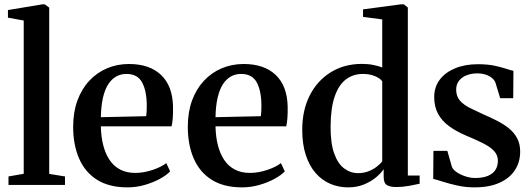

<svg xmlns="http://www.w3.org/2000/svg" viewBox="-20 -838 2409 870"><path d="M87.5 -50.5V-745L16 -758V-792.5L173 -818.5H182.5L203 -803.5V-50L274.5 -38.5V0H18.5V-38.5Z M557.5 11Q474.5 11 420 -23.2Q365.5 -57.5 338.5 -119.5Q311.5 -181.5 311.5 -263.5Q311.5 -330 330.8 -382.5Q350 -435 384.5 -472Q419 -509 465 -528.5Q511 -548 564.5 -548Q658 -548 710 -498.2Q762 -448.5 764 -355Q764.5 -323.5 762.8 -302Q761 -280.5 757.5 -265.5H437Q438 -218 448 -179.2Q458 -140.5 477 -112.5Q496 -84.5 525 -69.5Q554 -54.5 592.5 -54.5Q631.5 -54.5 671.5 -68Q711.5 -81.5 733.5 -99L751 -61.5Q734.5 -44 704.2 -27.5Q674 -11 635.8 0Q597.5 11 557.5 11ZM437 -307 642.5 -311.5Q644 -322.5 644.5 -334.8Q645 -347 645 -358.5Q645 -425 624.2 -464Q603.5 -503 553 -503Q527 -503 506.2 -491.2Q485.5 -479.5 470.2 -455.8Q455 -432 446.5 -395Q438 -358 437 -307Z M1077 11Q994 11 939.5 -23.2Q885 -57.5 858 -119.5Q831 -181.5 831 -263.5Q831 -330 850.2 -382.5Q869.5 -435 904 -472Q938.5 -509 984.5 -528.5Q1030.5 -548 1084 -548Q1177.5 -548 1229.5 -498.2Q1281.5 -448.5 1283.5 -355Q1284 -323.5 1282.2 -302Q1280.5 -280.5 1277 -265.5H956.5Q957.5 -218 967.5 -179.2Q977.5 -140.5 996.5 -112.5Q1015.5 -84.5 1044.5 -69.5Q1073.5 -54.5 1112 -54.5Q1151 -54.5 1191 -68Q1231 -81.5 1253 -99L1270.5 -61.5Q1254 -44 1223.8 -27.5Q1193.5 -11 1155.2 0Q1117 11 1077 11ZM956.5 -307 1162 -311.5Q1163.5 -322.5 1164 -334.8Q1164.5 -347 1164.5 -358.5Q1164.5 -425 1143.8 -464Q1123 -503 1072.5 -503Q1046.5 -503 1025.8 -491.2Q1005 -479.5 989.8 -455.8Q974.5 -432 966 -395Q957.5 -358 956.5 -307Z M1557 11Q1514.5 11 1476.8 -5Q1439 -21 1410.5 -53.5Q1382 -86 1365.8 -135Q1349.5 -184 1349.5 -250Q1349.5 -338 1383.2 -405Q1417 -472 1478.2 -510.2Q1539.5 -548.5 1620.5 -548.5Q1648.5 -548.5 1672.5 -543.5Q1696.5 -538.5 1712 -532.5V-750L1625 -761.5V-795.5L1797.5 -818.5H1810L1828 -804V-42.5H1881.5V-5.5Q1862.5 -1 1833.5 4.2Q1804.5 9.5 1775.5 9.5Q1749 9.5 1733.8 1Q1718.5 -7.5 1718.5 -36.5V-71.5Q1705.5 -52 1682.2 -33Q1659 -14 1627.5 -1.5Q1596 11 1557 11ZM1602.5 -53.5Q1628.5 -53.5 1650 -62Q1671.5 -70.5 1687.5 -83Q1703.5 -95.5 1712 -107V-469.5Q1703.5 -482.5 1679.5 -492.8Q1655.5 -503 1624.5 -503Q1580 -503 1547.2 -478Q1514.5 -453 1496.5 -400.5Q1478.5 -348 1478 -266Q1477.5 -189.5 1494.2 -142.8Q1511 -96 1539.5 -74.8Q1568 -53.5 1602.5 -53.5Z M2130 11Q2090 11 2053.5 3Q2017 -5 1988.2 -14.2Q1959.5 -23.5 1943 -27.5L1944 -154.5H2007L2028 -81Q2033.5 -68.5 2050.2 -57.2Q2067 -46 2089.2 -38.8Q2111.5 -31.5 2133 -31.5Q2167.5 -31.5 2190.5 -41Q2213.5 -50.5 2224.8 -68Q2236 -85.5 2236 -109Q2236 -135 2219 -153.5Q2202 -172 2169.5 -188.5Q2137 -205 2091 -224Q2046.5 -243 2014.2 -266.8Q1982 -290.5 1964.8 -322.5Q1947.5 -354.5 1947.5 -398.5Q1947.5 -443.5 1972.5 -476.8Q1997.5 -510 2042.2 -528.5Q2087 -547 2145 -547Q2189 -547 2219.8 -540.5Q2250.5 -534 2271.8 -527Q2293 -520 2306.5 -517L2305.5 -393H2246.5L2225 -463.5Q2220.5 -475.5 2208.8 -485Q2197 -494.5 2180.2 -500Q2163.5 -505.5 2142.5 -505.5Q2116.5 -505.5 2094.5 -497Q2072.5 -488.5 2059.8 -472Q2047 -455.5 2047 -432Q2047 -401.5 2064.2 -382Q2081.5 -362.5 2109.8 -348.5Q2138 -334.5 2170 -320Q2201.5 -306.5 2231.5 -291.2Q2261.5 -276 2285.2 -257Q2309 -238 2323 -212.2Q2337 -186.5 2337 -151Q2337 -104 2313.5 -67.5Q2290 -31 2243.8 -10Q2197.5 11 2130 11Z"/></svg>

Font: Merriweather 72pt SemiBold
Style: Regular
Weight: 600
Version: Version 2.100